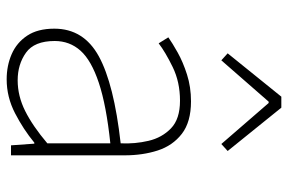

<svg xmlns="http://www.w3.org/2000/svg" viewBox="-164 -687 864 576"><g transform="rotate(90 268.0 -399.0)"><path d="M218 13Q177 13 142.5 -2Q108 -17 87 -48.5Q66 -80 66 -130Q66 -218 149 -263.5Q232 -309 410 -329Q412 -372 402.5 -412.5Q393 -453 365 -480Q337 -507 282 -507Q226 -507 181 -485Q136 -463 110 -443L92 -472Q109 -484 137.5 -500Q166 -516 203.5 -528Q241 -540 284 -540Q346 -540 381.5 -512.5Q417 -485 431.5 -440Q446 -395 446 -341V0H416L411 -70H408Q368 -37 319.5 -12Q271 13 218 13ZM221 -20Q268 -20 313 -42.5Q358 -65 410 -109V-298Q296 -286 228.5 -263.5Q161 -241 132 -208.5Q103 -176 103 -131Q103 -70 138 -45Q173 -20 221 -20ZM140 -650 270 -811H303L433 -650L412 -631L289 -773H285L161 -631Z"/></g></svg>

Font: Source Han Sans SC ExtraLight
Style: Regular
Weight: 250
Designer: Ryoko NISHIZUKA 西塚涼子 (kana, bopomofo & ideographs); Paul D. Hunt (Latin, Greek & Cyrillic); Sandoll Communications 산돌커뮤니
Foundry: Adobe
Version: Version 2.004;hotconv 1.0.118;makeotfexe 2.5.65603